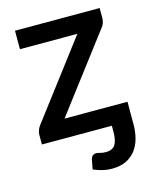

<svg xmlns="http://www.w3.org/2000/svg" viewBox="-106 -583 678 838"><g transform="rotate(-15 233.0 -164.0)"><path d="M436.5 19.5Q436.5 51 429 80.2Q421.5 109.5 405 132Q388.5 154.5 361.8 168Q335 181.5 296.5 181.5Q275.5 181.5 256 177Q236.5 172.5 213 162.5L221.5 119Q225 106 232 102Q239 98 245.5 98Q252.5 98 263.5 101.2Q274.5 104.5 290 104.5Q318.5 104.5 331 85.8Q343.5 67 343.5 27.5V0H27.5V-45Q27.5 -52.5 31 -63Q34.5 -73.5 41.5 -83L302 -426.5H42.5V-510H425V-465Q425 -453.5 421.2 -442.5Q417.5 -431.5 410.5 -424L152 -83.5H436.5Z"/></g></svg>

Font: Lato 2
Style: Regular
Weight: 600
Designer: Lukasz Dziedzic with Adam Twardoch and Botio Nikoltchev
Foundry: tyPoland Lukasz Dziedzic
Version: Version 2.015; 2015-08-06; http://www.latofonts.com/